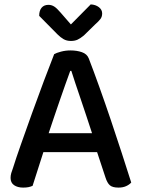

<svg xmlns="http://www.w3.org/2000/svg" viewBox="-20 -843 642 872"><path d="M421 -152H177L128 1Q119 5 109 7Q99 9 85 9Q60 9 44 -2Q28 -13 28 -35Q28 -46 31 -56.5Q34 -67 39 -80Q52 -122 75.5 -188.5Q99 -255 125.5 -329Q152 -403 179 -474.5Q206 -546 226 -597Q236 -603 257 -608.5Q278 -614 300 -614Q329 -614 352 -606Q375 -598 383 -578Q405 -521 431 -448.5Q457 -376 483 -299Q509 -222 533 -148Q557 -74 576 -14Q567 -4 552.5 2.5Q538 9 518 9Q491 9 479 -1.5Q467 -12 459 -37ZM299 -521Q289 -494 277 -460Q265 -426 252 -388.5Q239 -351 226 -312.5Q213 -274 201 -238H398Q385 -278 371.5 -318.5Q358 -359 345.5 -396Q333 -433 322 -465.5Q311 -498 304 -521ZM392 -823Q414 -822 429 -810.5Q444 -799 444 -782Q444 -767 436 -756.5Q428 -746 412 -732L361 -682Q344 -668 331.5 -662.5Q319 -657 302 -657Q283 -657 269 -665Q255 -673 241 -687L158 -771Q158 -795 169 -808Q180 -821 200 -821Q214 -821 226 -813.5Q238 -806 255 -786L302 -732Z"/></svg>

Font: Baloo 2 Latin Medium
Style: Regular
Weight: 500
Designer: Sarang Kulkarni and Ek Type
Foundry: Ek Type
Version: Version 1.001